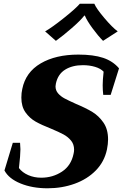

<svg xmlns="http://www.w3.org/2000/svg" viewBox="-20 -1004 661 1034"><path d="M223 -835Q260 -856 324 -907Q388 -958 410 -984H488Q498 -959 541.5 -907.5Q585 -856 614 -835L535 -784Q508 -811 478 -852Q448 -893 437 -920H434Q414 -894 367 -853Q320 -812 281 -784ZM4 -86 49 -235H88Q90 -213 90 -200Q90 -169 82 -99Q100 -75 132 -61Q164 -47 202 -47Q264 -47 313.5 -79.5Q363 -112 376 -175Q379 -187 379 -198Q379 -227 362.5 -247Q346 -267 322 -280Q298 -293 255 -311Q204 -331 172 -349Q140 -367 117.5 -398.5Q95 -430 95 -478Q95 -504 100 -525Q118 -615 199 -662.5Q280 -710 402 -710Q483 -710 535.5 -692.5Q588 -675 621 -636L576 -493H536Q533 -519 533 -545Q533 -573 538 -618Q522 -635 492 -644Q462 -653 426 -653Q370 -653 331 -629Q292 -605 281 -554Q279 -544 279 -539Q279 -517 293 -501Q307 -485 327.5 -474Q348 -463 388 -445Q443 -422 477.5 -401Q512 -380 537 -344Q562 -308 562 -253Q562 -229 556 -199Q542 -133 496 -86Q450 -39 382 -14.5Q314 10 236 10Q154 10 90.5 -16Q27 -42 4 -86Z"/></svg>

Font: Trirong ExtraBold
Style: Italic
Weight: 800
Italic angle: -12°
Designer: Katatrad Team
Foundry: CadsonDemak
Version: Version 1.001